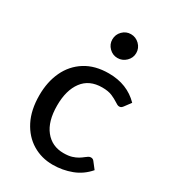

<svg xmlns="http://www.w3.org/2000/svg" viewBox="-181 -833 840 936"><g transform="rotate(30 239.0 -365.0)"><path d="M264.5 7Q201.5 7 150.5 -23.8Q99.5 -54.5 69.5 -113Q39.5 -171.5 39.5 -254.5Q39.5 -330 67.2 -389Q95 -448 149 -482Q203 -516 280.5 -516Q384.5 -516 450 -448.5L424 -413.5Q420 -408 415.5 -404.5Q411 -401 403.5 -401Q398 -401 391.8 -404.2Q385.5 -407.5 378 -412.5Q364.5 -421.5 343 -431Q321.5 -440.5 286.5 -440.5Q214.5 -440.5 177 -390.5Q139.5 -340.5 139.5 -254.5Q139.5 -165.5 178.2 -117Q217 -68.5 282 -68.5Q309.5 -68.5 328.2 -74.2Q347 -80 360 -88Q373 -96 382 -103.5Q389.5 -109.5 396 -113.5Q402.5 -117.5 409.5 -117.5Q421 -117.5 427.5 -108.5L455.5 -72.5Q419.5 -30.5 369.5 -11.8Q319.5 7 264.5 7ZM278 -601.5Q251 -601.5 231.2 -621.2Q211.5 -641 211.5 -668Q211.5 -696 231.2 -715.8Q251 -735.5 278 -735.5Q305.5 -735.5 325.8 -715.8Q346 -696 346 -668Q346 -641 325.8 -621.2Q305.5 -601.5 278 -601.5Z"/></g></svg>

Font: Verano Sans Medium
Style: Regular
Weight: 500
Designer: Lukasz Dziedzic with Adam Twardoch and Botio Nikoltchev
Foundry: tyPoland Lukasz Dziedzic
Version: Version 3.001;December 28, 2019;FontCreator 12.0.0.2547 64-b